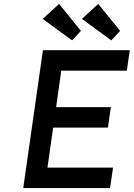

<svg xmlns="http://www.w3.org/2000/svg" viewBox="-20 -955 679 975"><path d="M265 -411H543L528 -307H250L221 -104H554L539 0H98L198 -700H639L624 -596H291ZM545 -750 396 -859 479 -935 590 -798ZM346 -750 197 -859 280 -935 391 -798Z"/></svg>

Font: Lexend
Style: Italic
Weight: 400
Italic angle: -8.13011°
Designer: Bonnie Shaver-Troup, Thomas Jockin
Foundry: Lexend
Version: Version 1.007